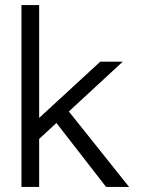

<svg xmlns="http://www.w3.org/2000/svg" viewBox="-20 -740 570 760"><path d="M123 -179 113 -253 377 -496H466ZM65 0V-720H135V0ZM400 0 188 -273 234 -322 491 0Z"/></svg>

Font: Host Grotesk Light
Style: Regular
Weight: 300
Designer: Doukan Karapınar
Foundry: Element Type
Version: Version 1.003